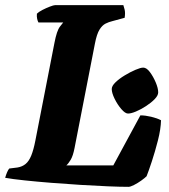

<svg xmlns="http://www.w3.org/2000/svg" viewBox="-31 -724 656 744"><path d="M467 0Q436 0 387.5 -2Q339 -4 282 -7.5Q225 -11 168.5 -15.5Q112 -20 64.5 -25Q17 -30 -11 -35Q-8 -46 -3.5 -56.5Q1 -67 5 -71L37 -75Q55 -78 68 -88.5Q81 -99 90 -121Q99 -143 106 -179L180 -558Q189 -605 201 -620.5Q213 -636 214 -637H118Q115 -642 113 -651Q111 -660 112 -671Q119 -678 133.5 -685.5Q148 -693 162.5 -698.5Q177 -704 182 -704H447Q449 -699 452 -686.5Q455 -674 452 -655L404 -642Q391 -639 378 -632.5Q365 -626 354.5 -609Q344 -592 337 -556L258 -151Q252 -120 243 -105Q234 -90 226 -83H408L513 -277Q532 -277 555 -271.5Q578 -266 593 -258Q592 -223 581 -180Q570 -137 557.5 -99Q545 -61 537 -41Q530 -34 516 -24Q502 -14 488 -7Q474 0 467 0ZM465 -284Q454 -284 439 -301.5Q424 -319 413 -341.5Q402 -364 402 -379Q402 -391 416.5 -405Q431 -419 452.5 -432Q474 -445 494 -453.5Q514 -462 524 -462Q537 -462 550 -444.5Q563 -427 572.5 -404.5Q582 -382 582 -366Q582 -354 568.5 -340Q555 -326 535 -313Q515 -300 496 -292Q477 -284 465 -284Z"/></svg>

Font: Texturina 12pt Black
Style: Italic
Weight: 900
Italic angle: -11°
Designer: Guillermo Torres Carreño
Foundry: Omnibus-Type
Version: Version 1.002